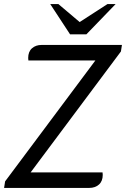

<svg xmlns="http://www.w3.org/2000/svg" viewBox="-42 -920 617 940"><path d="M-17 -32 425 -624H97Q96 -628 96 -636Q96 -667 114.5 -683.5Q133 -700 162 -700H555L550 -668L108 -76H460Q461 -72 461 -64Q461 -33 442.5 -16.5Q424 0 395 0H-22ZM204 -900H244L348 -812L484 -900H524L381 -752H301Z"/></svg>

Font: Thasadith
Style: Bold Italic
Weight: 700
Italic angle: -9°
Designer: Cadson Demak Co.,Ltd.
Foundry: Cadson Demak Co.,Ltd.
Version: Version 1.000; ttfautohint (v1.6)